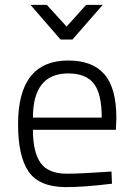

<svg xmlns="http://www.w3.org/2000/svg" viewBox="-20 -757 547 787"><path d="M254 -45Q286 -45 332 -47.5Q378 -50 408 -52L437 -54L439 -4Q326 10 248 10Q140 9 97 -54Q54 -117 54 -248Q54 -509 260 -509Q359 -509 408 -452.5Q457 -396 457 -273L455 -225H115Q115 -133 146.5 -89Q178 -45 254 -45ZM115 -275H397Q397 -373 364.5 -414.5Q332 -456 260 -456Q115 -456 115 -275ZM228 -595 105 -737H172L253 -648L333 -737H401L277 -595Z"/></svg>

Font: TitilliumText22L Lt
Style: Thin
Weight: 300
Designer: Campivisivi
Foundry: Campivisivi
Version: 1.000